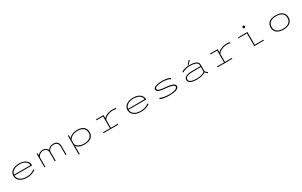

<svg xmlns="http://www.w3.org/2000/svg" viewBox="440 -3332 9619 6121"><g transform="rotate(-30 5250.0 -271.5)"><path d="M859 -92Q842 -76.5 814 -60Q786 -43.5 745.5 -26.8Q705 -10 648.8 0.5Q592.5 11 532 11Q432 11 352.5 -19.2Q273 -49.5 225.5 -110.8Q178 -172 178 -255Q178 -305.5 197 -347.8Q216 -390 249 -420Q282 -450 327 -471Q372 -492 424.2 -502Q476.5 -512 534 -512Q631 -512 706.5 -480Q782 -448 824.5 -388Q867 -328 867 -249H216Q217 -147 302 -84.5Q387 -22 532 -22Q589.5 -22 641.5 -32Q693.5 -42 729.8 -57.8Q766 -73.5 790 -88.8Q814 -104 828 -119ZM534 -479Q451 -479 384.2 -458.5Q317.5 -438 272 -392.2Q226.5 -346.5 218 -281H824Q824 -317.5 805 -352.2Q786 -387 750.8 -415.5Q715.5 -444 659 -461.5Q602.5 -479 534 -479Z M1175 0V-500H1209V-415.5Q1236.5 -458.5 1288 -484.8Q1339.5 -511 1406 -511Q1472 -511 1519 -480.2Q1566 -449.5 1583 -400Q1607.5 -449.5 1661.5 -480.2Q1715.5 -511 1791 -511Q1986 -511 1986 -302V0H1952V-302Q1952 -478 1784 -478Q1742.5 -478 1706.8 -464.5Q1671 -451 1648.2 -430Q1625.5 -409 1611.5 -389.5Q1597.5 -370 1591 -352V0H1557V-302Q1557 -395.5 1517.2 -436.8Q1477.5 -478 1399 -478Q1365.5 -478 1335.8 -468.2Q1306 -458.5 1285.8 -444Q1265.5 -429.5 1249 -410.8Q1232.5 -392 1223.5 -376.8Q1214.5 -361.5 1209 -347.5V0Z M2325 -500H2360V-380.5Q2398.5 -438 2478.8 -475Q2559 -512 2669 -512Q2817 -512 2901 -446.5Q2985 -381 2985 -249Q2985 -182.5 2959.8 -132Q2934.5 -81.5 2889 -50.5Q2843.5 -19.5 2783.8 -4.2Q2724 11 2651 11Q2539.5 11 2466.8 -20.2Q2394 -51.5 2360 -105V200H2325ZM2667 -479Q2610 -479 2559.8 -467Q2509.5 -455 2476 -436.8Q2442.5 -418.5 2416.8 -396Q2391 -373.5 2378 -354.2Q2365 -335 2360 -318.5V-169.5Q2364.5 -153.5 2375.8 -135.8Q2387 -118 2410.2 -97Q2433.5 -76 2464.5 -60Q2495.5 -44 2543.8 -33Q2592 -22 2649 -22Q2786.5 -22 2866.8 -80.8Q2947 -139.5 2947 -249Q2947 -360 2874 -419.5Q2801 -479 2667 -479Z M3639 -32H3891V0H3350V-32H3604V-468H3360V-500H3639V-379Q3681 -438 3774.5 -475Q3868 -512 3986 -512Q4050.5 -512 4100 -499L4084 -465Q4053.5 -478 3974 -478Q3860 -478 3766.8 -434.2Q3673.5 -390.5 3639 -326Z M5059 -92Q5042 -76.5 5014 -60Q4986 -43.5 4945.5 -26.8Q4905 -10 4848.8 0.5Q4792.5 11 4732 11Q4632 11 4552.5 -19.2Q4473 -49.5 4425.5 -110.8Q4378 -172 4378 -255Q4378 -305.5 4397 -347.8Q4416 -390 4449 -420Q4482 -450 4527 -471Q4572 -492 4624.2 -502Q4676.5 -512 4734 -512Q4831 -512 4906.5 -480Q4982 -448 5024.5 -388Q5067 -328 5067 -249H4416Q4417 -147 4502 -84.5Q4587 -22 4732 -22Q4789.5 -22 4841.5 -32Q4893.5 -42 4929.8 -57.8Q4966 -73.5 4990 -88.8Q5014 -104 5028 -119ZM4734 -479Q4651 -479 4584.2 -458.5Q4517.5 -438 4472 -392.2Q4426.5 -346.5 4418 -281H5024Q5024 -317.5 5005 -352.2Q4986 -387 4950.8 -415.5Q4915.5 -444 4859 -461.5Q4802.5 -479 4734 -479Z M5779 11Q5668.5 11 5575.2 -5.8Q5482 -22.5 5434 -50L5463 -82Q5502.5 -57 5596 -39.5Q5689.5 -22 5782 -22Q5835.5 -22 5886.2 -28Q5937 -34 5983.2 -46.5Q6029.5 -59 6057.8 -81.8Q6086 -104.5 6086 -135Q6086 -161 6060.2 -181.2Q6034.5 -201.5 5987.2 -214.2Q5940 -227 5889.8 -234.8Q5839.5 -242.5 5775 -248Q5734 -251.5 5703.2 -255Q5672.5 -258.5 5638.5 -264.2Q5604.5 -270 5580.5 -276.8Q5556.5 -283.5 5533.5 -293.5Q5510.5 -303.5 5496.5 -316Q5482.5 -328.5 5474.2 -345.5Q5466 -362.5 5466 -383Q5466 -415.5 5494.8 -441Q5523.5 -466.5 5571.2 -481.5Q5619 -496.5 5675.8 -504.2Q5732.5 -512 5794 -512Q5901.5 -512 5988.5 -489.2Q6075.5 -466.5 6095 -445L6065 -417Q6041 -441.5 5954.5 -460.2Q5868 -479 5794 -479Q5757 -479 5713.2 -474.5Q5669.5 -470 5621.5 -460.2Q5573.5 -450.5 5541.8 -430.2Q5510 -410 5510 -383Q5510 -363 5523.5 -347.5Q5537 -332 5559.2 -321.5Q5581.5 -311 5617.5 -303.2Q5653.5 -295.5 5691.2 -290.8Q5729 -286 5781 -282Q5825.5 -278.5 5860.2 -274.5Q5895 -270.5 5938.2 -263.2Q5981.5 -256 6013 -245.2Q6044.5 -234.5 6072.5 -219.5Q6100.5 -204.5 6115.2 -183Q6130 -161.5 6130 -135Q6130 -96 6103 -67.2Q6076 -38.5 6027.2 -21.8Q5978.5 -5 5916.8 3Q5855 11 5779 11Z M6746 -522.5 6856 -653.5H6908L6777 -522.5ZM6816 -512Q6877.5 -512 6930.2 -503.5Q6983 -495 7028 -477Q7073 -459 7099 -426.8Q7125 -394.5 7125 -351V-97.5L7210 -14L7185 9L7105 -69Q7088.5 -56 7064.5 -44Q7040.5 -32 7002 -18.8Q6963.5 -5.5 6906.5 2.8Q6849.5 11 6783 11Q6482 11 6482 -150Q6482 -204 6522.8 -239.5Q6563.5 -275 6632.2 -290.5Q6701 -306 6797 -306H7091V-343Q7091 -382 7066 -410Q7041 -438 6997.5 -452.5Q6954 -467 6906.5 -473.5Q6859 -480 6803 -480Q6718 -480 6636.8 -456.5Q6555.5 -433 6525 -403L6502 -431Q6536.5 -465.5 6621.8 -488.8Q6707 -512 6816 -512ZM6800 -21Q6903.5 -21 6979 -44.5Q7054.5 -68 7091 -101V-274H6816Q6746.5 -274 6694.2 -267.8Q6642 -261.5 6601.8 -247.5Q6561.5 -233.5 6540.8 -209Q6520 -184.5 6520 -150Q6520 -120 6534.8 -97.2Q6549.5 -74.5 6574.2 -60.2Q6599 -46 6635.8 -37Q6672.5 -28 6712 -24.5Q6751.5 -21 6800 -21Z M7839 -32H8091V0H7550V-32H7804V-468H7560V-500H7839V-379Q7881 -438 7974.5 -475Q8068 -512 8186 -512Q8250.5 -512 8300 -499L8284 -465Q8253.5 -478 8174 -478Q8060 -478 7966.8 -434.2Q7873.5 -390.5 7839 -326Z M8950 -666Q8937 -653 8918 -653Q8899 -653 8886 -666Q8873 -679 8873 -698Q8873 -717 8886 -730Q8899 -743 8918 -743Q8937 -743 8950 -730Q8963 -717 8963 -698Q8963 -679 8950 -666ZM8935 -32H9252V0H8900V-468H8591V-500H8935Z M9645 -251Q9645 -376 9731.8 -444Q9818.5 -512 9976 -512Q10133.5 -512 10219.8 -443.8Q10306 -375.5 10306 -251Q10306 -126.5 10219.8 -57.8Q10133.5 11 9976 11Q9818.5 11 9731.8 -57.8Q9645 -126.5 9645 -251ZM10267 -251Q10267 -360.5 10191 -419.8Q10115 -479 9976 -479Q9837.5 -479 9760.8 -419.5Q9684 -360 9684 -251Q9684 -141.5 9760.5 -81.8Q9837 -22 9976 -22Q10115 -22 10191 -82Q10267 -142 10267 -251Z"/></g></svg>

Font: League Mono Extended Thin
Style: Regular
Weight: 100
Width: 9
Designer: Tyler Finck
Foundry: The League of Moveable Type / Tyler Finck
Version: Version 2.210